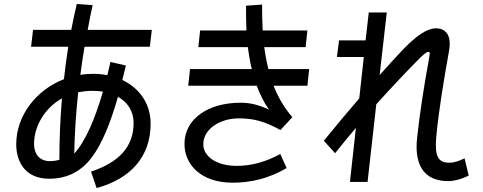

<svg xmlns="http://www.w3.org/2000/svg" viewBox="-20 -881 2440 970"><path d="M616 -550 538 -568C533 -546 528 -523 522 -501C499 -506 474 -508 448 -508C427 -508 406 -506 386 -503C392 -550 399 -597 407 -645H737L747 -730H423C430 -771 439 -813 448 -855L368 -861C358 -818 348 -774 340 -730H147L137 -645H325C316 -590 309 -536 303 -481C163 -427 62 -297 62 -152C62 -69 103 22 229 22C322 22 393 -18 443 -85C497 -156 539 -263 576 -392C624 -365 655 -320 655 -260C655 -137 578 -60 440 -14L468 69C638 23 741 -88 741 -256C741 -356 686 -435 598 -477C604 -500 610 -525 616 -550ZM446 -422C465 -422 483 -421 500 -418C461 -284 413 -168 355 -105C357 -207 364 -310 375 -415C397 -419 421 -422 446 -422ZM152 -154C152 -239 202 -333 293 -384C284 -277 280 -173 280 -74C264 -69 249 -67 232 -67C180 -67 152 -102 152 -154Z M1457 -289C1416 -336 1385 -390 1362 -448H1533L1542 -532H1336C1327 -568 1320 -605 1315 -643H1524L1533 -727H1307C1305 -770 1304 -813 1304 -858L1223 -852C1223 -811 1223 -769 1225 -727H991L982 -643H1232C1237 -606 1243 -568 1252 -532H940L931 -448H1277C1293 -405 1313 -364 1339 -327C1285 -353 1241 -362 1195 -362C1031 -362 912 -280 912 -154C912 -50 995 42 1155 42C1244 42 1337 22 1428 -32L1396 -103C1325 -64 1252 -43 1176 -43C1070 -43 1007 -93 1007 -152C1007 -228 1090 -283 1186 -283C1263 -283 1319 -267 1397 -224Z M1748 38H1837L1881 -354C1952 -433 2019 -504 2075 -561C2118 -607 2136 -619 2145 -619C2154 -619 2152 -609 2145 -571C2124 -457 2100 -306 2087 -182C2074 -57 2114 34 2245 34C2265 34 2302 29 2348 6L2327 -81C2300 -68 2276 -59 2250 -59C2195 -59 2175 -89 2184 -189C2196 -318 2219 -458 2248 -621C2265 -710 2225 -738 2184 -738C2137 -738 2086 -702 2019 -634C1982 -595 1942 -551 1898 -502L1934 -818H1843L1827 -677H1693L1682 -593H1818L1795 -384C1738 -318 1678 -246 1616 -170L1673 -107C1708 -151 1743 -194 1778 -235Z"/></svg>

Font: Smiley Sans Oblique
Style: Regular
Weight: 400
Italic angle: -8°
Designer: oooooohmygosh, Nagisa Chen, Janine Sui, Heda Shi, Jian Li
Foundry: atelierAnchor
Version: Version 2.0.1